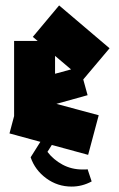

<svg xmlns="http://www.w3.org/2000/svg" viewBox="-20 -543 439 708"><path d="M305 28 15 -51 32 -115V-392H119L101 -407L198 -523L384 -365L287 -250L303 -192L188 -160L344 -118ZM183 -337V-271L242 -287ZM303 81 318 126Q283 145 244 145Q192 145 150.5 114.5Q109 84 93 37L149 -52L184 -29L155 17Q177 46 210.5 64Q244 82 284 82Q289 82 294 82Q299 82 303 81Z"/></svg>

Font: Blaka Ink
Style: Regular
Weight: 400
Designer: Mohamed Gaber
Foundry: Kief Type Foundry
Version: Version 1.003; ttfautohint (v1.8.4.7-5d5b)